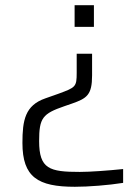

<svg xmlns="http://www.w3.org/2000/svg" viewBox="-20 -530 492 736"><path d="M266 -427H340V-510H266ZM267 186C319 186 396 180 452 171V118C394 124 325 129 286 129C170 129 130 118 130 11C130 -78 143 -94 227 -123L256 -133C313 -153 333 -166 333 -241V-324H274V-251C274 -197 270 -195 205 -171L154 -153C76 -126 66 -69 66 18C66 149 125 186 267 186Z"/></svg>

Font: Saira UNSAM Light SC
Style: Regular
Weight: 300
Designer: Hector Gatti with collaboration of the Omnibus-Type team
Foundry: Omnibus-Type
Version: Version 1.072;PS 001.072;hotconv 1.0.88;makeotf.lib2.5.64775